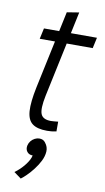

<svg xmlns="http://www.w3.org/2000/svg" viewBox="-97 -656 530 967"><g transform="rotate(10 168.5 -172.5)"><path d="M54 -445 66 -500H337L325 -445ZM218 -50V0Q203 3 193 4Q183 5 170 5Q120 5 95 -14Q70 -33 67 -78Q64 -123 80 -200L165 -600L227 -610L133 -167Q119 -99 129.5 -73Q140 -47 181 -47Q190 -47 198.5 -48Q207 -49 218 -50ZM121 140Q102 140 92 127Q82 114 86 95Q89 82 97 72Q105 62 116.5 56Q128 50 140 50Q159 50 169.5 63Q180 76 176 95Q173 107 164.5 117.5Q156 128 144.5 134Q133 140 121 140ZM45 238Q72 219 94.5 190.5Q117 162 121 140L171 65Q187 85 185.5 109Q184 133 172 157Q160 181 143 203Q126 225 109.5 241Q93 257 82 265Z"/></g></svg>

Font: Epunda Slab Light
Style: Italic
Weight: 300
Italic angle: -12°
Designer: Simon Atzbach
Foundry: typofactur
Version: Version 1.102